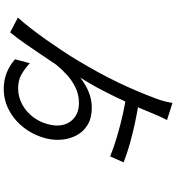

<svg xmlns="http://www.w3.org/2000/svg" viewBox="23 -905 954 1040"><g transform="rotate(90 500.0 -385.0)"><path d="M563.6 -405.1Q618.6 -405.1 655.2 -383.2Q691.8 -361.4 711.6 -325.4Q731.4 -289.5 736 -247Q740.6 -204.6 731 -163.4Q715.6 -97.4 676.3 -43.7Q636.9 9.9 581.3 40.8Q525.6 71.8 460.8 71.8Q417.8 71.8 377.8 57.1Q337.7 42.4 301.1 10.8L322.3 -69.7Q351.8 -42.3 383.3 -24.2Q414.9 -6.2 458 -6.2Q504.5 -6.2 545.3 -28.1Q586.1 -50.1 615.2 -88.8Q644.2 -127.5 655.4 -178Q665.4 -223.4 653.8 -258.8Q642.2 -294.2 612.3 -314.9Q582.4 -335.7 538.7 -335.7Q491.7 -335.7 452.7 -316.2Q413.6 -296.8 383 -268.3Q352.4 -239.8 329.8 -211.5Q308.2 -179.5 278.2 -134.5Q248.2 -89.6 216.2 -43.8Q184.2 2 155.2 37L75.3 -4.9Q103 -35.7 134.1 -75.6Q165.1 -115.5 196.1 -159.4Q227 -203.4 255.8 -246.9Q284.5 -290.3 306.5 -327.3Q342.5 -387.3 372 -441.3Q401.4 -495.3 426.1 -546.7Q450.9 -598.2 472.8 -650Q494.8 -701.8 515.5 -757.4Q523.1 -777.5 529.1 -801.1Q535.2 -824.7 537.2 -842.3L630.2 -812.7Q625 -802.8 618 -788.3Q611.1 -773.8 604.8 -759.3Q598.6 -744.8 593.6 -732.8Q567.6 -668.4 535.3 -597.8Q503 -527.3 468.6 -461.3Q434.2 -395.2 400 -343Q417 -355.7 441.4 -370.4Q465.8 -385.1 496.9 -395.1Q528.1 -405.1 563.6 -405.1ZM485.1 -593.5 510.5 -663.5Q583.5 -652.5 642.6 -639.8Q701.7 -627.1 754.6 -612.4Q807.5 -597.7 859.5 -577.7L827.1 -504.7Q778.1 -524.7 717.7 -542.4Q657.3 -560.1 596.7 -573.8Q536.1 -587.5 485.1 -593.5Z"/></g></svg>

Font: Noto Sans JP
Style: Regular
Weight: 100
Designer: Ryoko NISHIZUKA 西塚涼子 (kana, bopomofo & ideographs); Paul D. Hunt (Latin, Greek & Cyrillic); Sandoll Communications 산돌커뮤니
Foundry: Adobe
Version: Version 2.004;hotconv 1.0.118;makeotfexe 2.5.65603